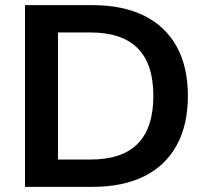

<svg xmlns="http://www.w3.org/2000/svg" viewBox="-20 -725 802 745"><path d="M77 0V-705H339Q457 -705 539.5 -664Q622 -623 665.5 -544.5Q709 -466 709 -353Q709 -240 665.5 -161Q622 -82 539.5 -41Q457 0 339 0ZM205 -106H331Q454 -106 514.5 -167.5Q575 -229 575 -353Q575 -477 514 -538Q453 -599 331 -599H205Z"/></svg>

Font: Nunito Sans 12pt ExtraLight
Style: Bold
Weight: 700
Version: Version 3.101;gftools[0.9.27]